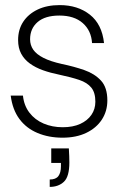

<svg xmlns="http://www.w3.org/2000/svg" viewBox="-20 -528 469 753"><path d="M225 12Q171 12 127 -6.5Q83 -25 56 -61.5Q29 -98 22 -153H70Q74 -114 95.5 -86Q117 -58 151 -43.5Q185 -29 226 -29Q266 -29 294.5 -42Q323 -55 338.5 -77.5Q354 -100 354 -129Q354 -165 338 -184.5Q322 -204 291 -214.5Q260 -225 213 -235Q178 -242 148.5 -252.5Q119 -263 97 -279Q75 -295 63 -317.5Q51 -340 51 -371Q51 -412 71 -442.5Q91 -473 127.5 -490.5Q164 -508 214 -508Q285 -508 332.5 -470.5Q380 -433 388 -359H341Q338 -408 304.5 -437.5Q271 -467 213 -467Q157 -467 127.5 -441.5Q98 -416 98 -374Q98 -351 110.5 -333Q123 -315 150.5 -301Q178 -287 223 -277Q271 -267 311 -253Q351 -239 376 -212Q401 -185 401 -134Q401 -92 379.5 -59Q358 -26 318.5 -7Q279 12 225 12ZM175 205V176Q199 176 209 162.5Q219 149 219 124V111H181V54H250Q251 70 251.5 84Q252 98 252 109Q252 165 230.5 185Q209 205 175 205Z"/></svg>

Font: DM Sans 36pt ExtraLight
Style: Regular
Weight: 250
Designer: Colophon Foundry, Jonny Pinhorn
Foundry: Colophon Foundry
Version: Version 4.004;gftools[0.9.30]